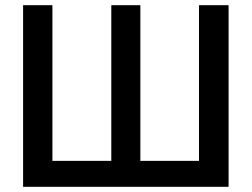

<svg xmlns="http://www.w3.org/2000/svg" viewBox="-20 -720 970 740"><path d="M69 0H861V-700H747V-100H521V-700H409V-100H182V-700H69Z"/></svg>

Font: Mint Spirit No2
Style: Bold
Weight: 700
Designer: HARENDAL Hirwen
Foundry: Arkandis Digital Foundry.
Version: Version 1.004;FFEdit